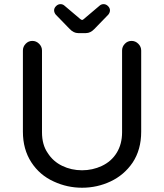

<svg xmlns="http://www.w3.org/2000/svg" viewBox="-20 -882 780 913"><path d="M311.5 -744.1 245.1 -812.5Q237.3 -822.3 237.3 -833Q237.3 -843.8 246.6 -853Q255.9 -862.3 267.6 -862.3Q278.3 -862.3 286.1 -855.5L362.3 -791Q368.2 -787.1 370.1 -787.1Q374 -787.1 377.9 -791L454.1 -855.5Q461.9 -862.3 472.7 -862.3Q484.4 -862.3 493.7 -853Q502.9 -843.8 502.9 -833Q502.9 -822.3 495.1 -812.5L428.7 -744.1Q410.2 -724.6 388.7 -724.6H351.6Q330.1 -724.6 311.5 -744.1ZM236.3 -18.6Q168.9 -48.8 128.9 -110.4Q88.9 -171.9 88.9 -255.9V-641.6Q88.9 -660.2 102.1 -673.8Q115.2 -687.5 133.8 -687.5Q152.3 -687.5 166 -673.8Q179.7 -660.2 179.7 -641.6V-252.9Q179.7 -193.4 207 -154.3Q232.4 -114.3 275.9 -93.3Q319.3 -72.3 370.1 -72.3Q419.9 -72.3 463.9 -92.8Q509.8 -114.3 535.2 -155.8Q560.5 -197.3 560.5 -252.9V-641.6Q560.5 -660.2 573.7 -673.8Q586.9 -687.5 605.5 -687.5Q624 -687.5 637.7 -673.8Q651.4 -660.2 651.4 -641.6V-255.9Q651.4 -169.9 610.4 -108.4Q570.3 -49.8 506.3 -19.5Q442.4 10.7 370.1 10.7Q299.8 10.7 236.3 -18.6Z"/></svg>

Font: KTXP_ComRound
Style: Medium
Weight: 500
Version: Version 1.01;May 16, 2022;FontCreator 13.0.0.2683 64-bit